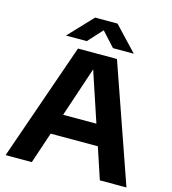

<svg xmlns="http://www.w3.org/2000/svg" viewBox="-134 -1058 1048 1168"><g transform="rotate(15 390.0 -474.5)"><path d="M10 0 267.5 -740H513L771 0H603.5L538 -197H241L175 0ZM284.5 -327.5H494L389.5 -641.5ZM176.5 -797.5 319.5 -949H460.5L603.5 -797.5H472.5L390 -888L307.5 -797.5Z"/></g></svg>

Font: Encode Sans SemiExpanded SemiExpanded
Style: Bold
Weight: 700
Width: 6
Designer: Multiple Designers
Foundry: Impallari Type
Version: Version 3.000; ttfautohint (v1.8.3) -l 8 -r 50 -G 200 -x 14 